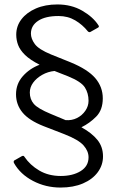

<svg xmlns="http://www.w3.org/2000/svg" viewBox="-20 -772 523 863"><path d="M346 -200Q393 -174 418 -143Q443 -112 443 -69Q443 -30 419.5 2Q396 34 353 52.5Q310 71 252 71Q185 71 128 41Q71 11 43 -39Q41 -43 41.5 -46Q42 -49 43 -50L78 -70Q82 -72 85 -71.5Q88 -71 90 -67Q115 -30 156.5 -5.5Q198 19 253 19Q307 19 342.5 -3Q378 -25 378 -65Q378 -93 355.5 -118.5Q333 -144 269 -169L176 -205Q110 -231 81 -266.5Q52 -302 52 -348Q52 -395 82.5 -429.5Q113 -464 158 -481Q115 -503 92.5 -525Q70 -547 61.5 -569.5Q53 -592 53 -616Q53 -655 76.5 -685.5Q100 -716 141.5 -734Q183 -752 238 -752Q301 -752 349.5 -724Q398 -696 422 -659Q425 -655 424.5 -652.5Q424 -650 421 -648L389 -630Q385 -627 381.5 -627.5Q378 -628 375 -631Q351 -661 318 -680.5Q285 -700 243 -700Q184 -700 151.5 -678.5Q119 -657 119 -621Q119 -598 136.5 -574Q154 -550 210 -527L297 -492Q375 -460 408.5 -420.5Q442 -381 442 -330Q442 -278 412.5 -248Q383 -218 346 -200ZM275 -232Q303 -230 326 -241.5Q349 -253 363.5 -274Q378 -295 378 -319Q378 -353 361.5 -379Q345 -405 286 -429L225 -453Q195 -450 169.5 -435.5Q144 -421 129 -400.5Q114 -380 114 -356Q114 -326 132 -305Q150 -284 208 -260L275 -232Z"/></svg>

Font: Libre Franklin Light
Style: Regular
Weight: 300
Designer: Pablo Impallari, Rodrigo Fuenzalida, Nhung Nguyen
Foundry: Impallari Type
Version: Version 3.000